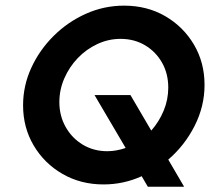

<svg xmlns="http://www.w3.org/2000/svg" viewBox="-20 -658 776 698"><path d="M517.4 20.8 495.1 -17.4Q463.2 -2.8 428.1 4.9Q393.1 12.5 356.2 12.5Q273.6 12.5 207.3 -25.7Q141 -63.9 102.4 -129.2Q63.9 -194.4 63.9 -275Q63.9 -346.5 93.8 -411.5Q123.6 -476.4 175 -527.4Q226.4 -578.5 292.4 -608Q358.3 -637.5 431.2 -637.5Q514.6 -637.5 580.6 -599.3Q646.5 -561.1 685.1 -495.8Q723.6 -430.6 723.6 -349.3Q723.6 -271.5 687.5 -200.3Q651.4 -129.2 591.7 -77.8L649.3 20.8ZM370.1 -108.3Q387.5 -108.3 404.2 -111.5Q420.8 -114.6 436.8 -120.1L323.6 -312.5H454.2L529.9 -183.3Q558.3 -215.3 575 -255.6Q591.7 -295.8 591.7 -339.6Q591.7 -390.3 569.1 -430.2Q546.5 -470.1 507.3 -493.4Q468.1 -516.7 418.1 -516.7Q374.3 -516.7 334 -497.9Q293.8 -479.2 262.8 -446.9Q231.9 -414.6 213.9 -373.3Q195.8 -331.9 195.8 -286.8Q195.8 -236.8 218.8 -196.2Q241.7 -155.6 281.2 -131.9Q320.8 -108.3 370.1 -108.3Z"/></svg>

Font: Afacad
Style: Italic
Weight: 400
Italic angle: -14°
Designer: Kristian Moeller
Foundry: Dicotype
Version: Version 1.000